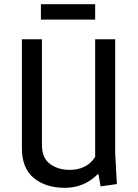

<svg xmlns="http://www.w3.org/2000/svg" viewBox="-20 -888 662 920"><path d="M532 -700V-153L540 -6L462 5L452 -53H448Q383 12 291 12Q199 12 142 -35Q85 -82 85 -177V-700H181V-194Q181 -131 219.5 -102.5Q258 -74 314 -74Q396 -74 436 -136V-700ZM176 -868H436V-794H176Z"/></svg>

Font: Magra
Style: Regular
Weight: 400
Designer: Viviana Monsalve
Foundry: Viviana Monsalve
Version: Version 1.001